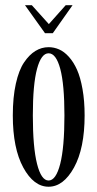

<svg xmlns="http://www.w3.org/2000/svg" viewBox="-20 -708 374 739"><path d="M153.3 -580.1 76.2 -688H102.5L168 -615.2L232.9 -688H259.3L183.1 -580.1ZM29.3 -263.7Q29.3 -333.5 41 -386Q52.7 -438.5 72.8 -468Q92.8 -497.6 116.5 -512Q140.1 -526.4 167 -526.4Q188 -526.4 207.5 -517.8Q227.1 -509.3 245.1 -489.3Q263.2 -469.2 276.4 -439.7Q289.6 -410.2 297.6 -365Q305.7 -319.8 305.7 -263.7Q305.7 -137.2 264.9 -63.2Q224.1 10.7 167 10.7Q109.9 10.7 69.6 -63.2Q29.3 -137.2 29.3 -263.7ZM228 -263.7Q228 -383.3 211.9 -443.1Q195.8 -502.9 167 -502.9Q138.7 -502.9 122.6 -443.1Q106.4 -383.3 106.4 -263.7Q106.4 -141.1 122.6 -77.1Q138.7 -13.2 167 -13.2Q195.3 -13.2 211.7 -76.9Q228 -140.6 228 -263.7Z"/></svg>

Font: Imbue
Style: Regular
Weight: 400
Designer: Tyler Finck
Foundry: Etcetera Type Company
Version: Version 0.910